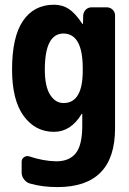

<svg xmlns="http://www.w3.org/2000/svg" viewBox="-20 -550 540 801"><path d="M325.2 -254.9V-264.6Q325.2 -409.2 245.1 -410.2Q167 -410.2 167 -259.8Q167 -189.5 189 -154.8Q210.9 -120.1 245.1 -120.1Q325.2 -120.1 325.2 -254.9ZM424.8 -519.5Q439.5 -519.5 449.7 -509.8Q460 -500 460 -485.4V-14.6Q460 230.5 219.7 230.5Q156.2 230.5 105.5 215.8Q90.8 211.9 80.6 198.7Q70.3 185.5 70.3 169.9V125Q70.3 112.3 80.6 105.5Q90.8 98.6 102.5 102.5Q161.1 122.1 214.8 123Q269.5 123 296.4 88.9Q323.2 54.7 323.2 -25.4V-74.2Q323.2 -75.2 322.3 -75.2Q320.3 -75.2 320.3 -74.2Q275.4 0 205.1 0Q127 0 78.6 -66.4Q30.3 -132.8 30.3 -259.8Q30.3 -396.5 76.2 -463.4Q122.1 -530.3 205.1 -530.3Q240.2 -530.3 267.1 -512.7Q293.9 -495.1 323.2 -451.2Q323.2 -450.2 325.2 -450.2Q326.2 -450.2 326.2 -451.2L327.1 -485.4Q328.1 -500 337.9 -509.8Q347.7 -519.5 363.3 -519.5Z"/></svg>

Font: Rounded-L Mgen+ 1m bold
Style: Bold
Weight: 700
Designer: [Source Han Sans]
Ryoko NISHIZUKA  (kana & ideographs); Paul D. Hunt (Latin, Greek & Cyrillic); Wenlong ZHANG  (bopomofo
Version: Version 1.059.20150602